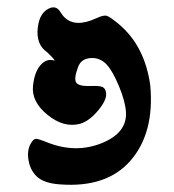

<svg xmlns="http://www.w3.org/2000/svg" viewBox="-20 -753 480 529"><path d="M145 -245Q100 -248 80 -268Q63 -285 58.5 -312Q54 -339 65 -358Q72 -370 78.5 -370.5Q85 -371 112 -360Q189 -330 260 -358.5Q331 -387 327 -445Q325 -474 308 -515Q291 -556 275 -574Q256 -595 229.5 -593Q203 -591 195 -568Q183 -536 190 -525.5Q197 -515 229 -516Q254 -517 262 -513.5Q270 -510 272 -499Q276 -480 251.5 -450Q227 -420 201 -412Q156 -400 111 -436.5Q66 -473 71 -517Q75 -555 92 -574Q109 -593 130 -586Q132 -588 110 -609Q79 -630 84 -676Q89 -722 121 -732Q131 -734 137 -730Q143 -726 148.5 -717Q154 -708 158 -705Q188 -676 246 -703Q265 -712 274 -709.5Q283 -707 308 -686Q379 -626 394 -518Q406 -388 340.5 -311.5Q275 -235 145 -245Z"/></svg>

Font: Noam
Style: Regular
Weight: 400
Version: Version 1.1